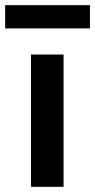

<svg xmlns="http://www.w3.org/2000/svg" viewBox="-49 -723 368 743"><path d="M71 0H197V-512H71ZM-29 -613H299V-703H-29Z"/></svg>

Font: Fog Sans
Style: Bold
Weight: 700
Foundry: Intel Corporation
Version: Version 1.00